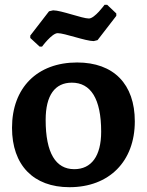

<svg xmlns="http://www.w3.org/2000/svg" viewBox="-20 -770 611 799"><path d="M145 -576H155C155 -576 196 -632 220 -632C249 -632 336 -599 370 -599L386 -603L464 -704V-714L426 -750H415C415 -750 374 -693 350 -693C322 -693 235 -727 201 -727L184 -723L106 -622V-612ZM269 9C434 9 541 -98 541 -265C541 -420 453 -510 301 -510C135 -510 30 -405 30 -238C30 -83 119 9 269 9ZM289 -66C212 -66 170 -133 170 -271C170 -374 209 -426 279 -426C357 -426 401 -360 401 -222C401 -120 360 -66 289 -66Z"/></svg>

Font: Alegreya SC
Style: Bold
Weight: 700
Designer: Juan Pablo del Peral
Foundry: Huerta Tipografica
Version: Version 2.007;PS 002.007;hotconv 1.0.88;makeotf.lib2.5.64775